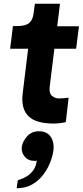

<svg xmlns="http://www.w3.org/2000/svg" viewBox="-20 -647 441 1024"><path d="M268 12Q170 12 130.5 -28.5Q91 -69 101 -149L130 -387H34L49 -508H68Q100 -508 119 -515Q138 -522 147.5 -538.5Q157 -555 160 -582L166 -627H300L285 -507H401L386 -387H270L245 -184Q241 -149 257.5 -135.5Q274 -122 294 -122Q304 -122 319 -123Q334 -124 346 -126L331 4Q318 8 299 10Q280 12 268 12ZM69 357Q69 357 70.5 346Q72 335 73.5 324.5Q75 314 75 314Q75 314 89 309.5Q103 305 122 294Q141 283 156.5 262.5Q172 242 176 210Q174 211 170.5 211Q167 211 164 211Q131 211 112 188.5Q93 166 96 137Q101 105 125.5 79Q150 53 187 53Q220 53 238 68.5Q256 84 262 107.5Q268 131 265 155Q261 185 247.5 219.5Q234 254 210 285.5Q186 317 151 337Q116 357 69 357Z"/></svg>

Font: Inclusive Sans
Style: Bold Italic
Weight: 700
Italic angle: -7°
Designer: Olivia King
Foundry: Olivia King
Version: Version 2.004